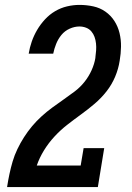

<svg xmlns="http://www.w3.org/2000/svg" viewBox="-20 -763 540 783"><path d="M9 0V-1Q13 -27 18.5 -53Q24 -79 31.5 -104.5Q39 -130 51 -155Q63 -180 78 -203.5Q93 -227 111 -248.5Q129 -270 150 -289Q171 -308 193.5 -324.5Q216 -341 239 -357Q262 -373 284.5 -390Q307 -407 324.5 -429Q342 -451 353.5 -476.5Q365 -502 369 -527V-529Q371 -543 372 -557.5Q373 -572 371.5 -586Q370 -600 365.5 -612.5Q361 -625 352.5 -635Q344 -645 331 -650Q318 -655 304 -655Q284 -655 264 -646Q244 -637 230.5 -620.5Q217 -604 209 -584Q201 -564 197 -544H97Q101 -569 109.5 -593.5Q118 -618 131.5 -641Q145 -664 163.5 -684Q182 -704 205 -717.5Q228 -731 253.5 -737Q279 -743 304 -743Q333 -743 360.5 -737Q388 -731 410 -715.5Q432 -700 446.5 -677.5Q461 -655 467.5 -628Q474 -601 473.5 -572.5Q473 -544 468 -515Q463 -482 449.5 -450Q436 -418 414.5 -390.5Q393 -363 366 -340Q339 -317 310 -296Q281 -275 253.5 -253.5Q226 -232 202 -206Q178 -180 159.5 -150Q141 -120 130 -88H309L321 -159H405L379 0Z"/></svg>

Font: Iosevka Curly Slab Semibold
Style: Italic
Weight: 600
Italic angle: -9°
Monospace: yes
Designer: Belleve Invis
Foundry: Belleve Invis
Version: Version 22.1.2; ttfautohint (v1.8.4)